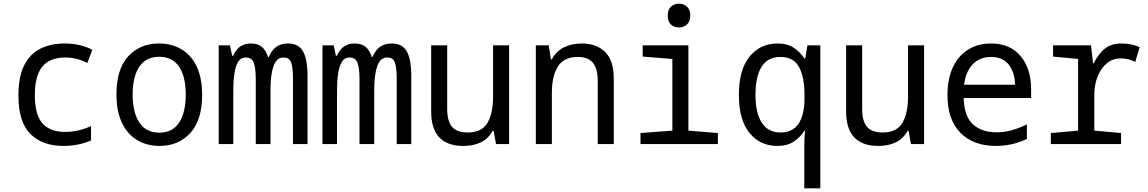

<svg xmlns="http://www.w3.org/2000/svg" viewBox="-20 -782 6233 1042"><path d="M324 10Q211 10 145.5 -54.5Q80 -119 80 -264Q80 -367 112 -429Q144 -491 200.5 -518.5Q257 -546 330 -546Q374 -546 411 -537.5Q448 -529 481 -512L454 -440Q398 -470 335 -470Q249 -470 209 -419.5Q169 -369 169 -266Q169 -159 210.5 -112.5Q252 -66 332 -66Q372 -66 408.5 -75Q445 -84 474 -98V-20Q444 -6 404.5 2Q365 10 324 10Z M846 10Q777 10 724.5 -21.5Q672 -53 642 -115Q612 -177 612 -270Q612 -407 676 -476.5Q740 -546 843 -546Q911 -546 964 -515Q1017 -484 1047 -422Q1077 -360 1077 -267Q1077 -130 1012.5 -60Q948 10 846 10ZM845 -62Q916 -62 952 -116.5Q988 -171 988 -269Q988 -367 951.5 -420.5Q915 -474 844 -474Q773 -474 736.5 -420.5Q700 -367 700 -269Q700 -171 736.5 -116.5Q773 -62 845 -62Z M1167 0V-536H1228L1240 -479H1245Q1262 -516 1286 -531Q1310 -546 1341 -546Q1380 -546 1401.5 -527.5Q1423 -509 1435 -472H1438Q1454 -509 1479 -527.5Q1504 -546 1543 -546Q1600 -546 1624.5 -503.5Q1649 -461 1649 -369V0H1570V-356Q1570 -410 1561 -440Q1552 -470 1519 -470Q1481 -470 1464.5 -423.5Q1448 -377 1448 -295V0H1368V-356Q1368 -411 1357.5 -440.5Q1347 -470 1314 -470Q1287 -470 1272.5 -446.5Q1258 -423 1252 -382.5Q1246 -342 1246 -291V0Z M1730 0V-536H1791L1803 -479H1808Q1825 -516 1849 -531Q1873 -546 1904 -546Q1943 -546 1964.5 -527.5Q1986 -509 1998 -472H2001Q2017 -509 2042 -527.5Q2067 -546 2106 -546Q2163 -546 2187.5 -503.5Q2212 -461 2212 -369V0H2133V-356Q2133 -410 2124 -440Q2115 -470 2082 -470Q2044 -470 2027.5 -423.5Q2011 -377 2011 -295V0H1931V-356Q1931 -411 1920.5 -440.5Q1910 -470 1877 -470Q1850 -470 1835.5 -446.5Q1821 -423 1815 -382.5Q1809 -342 1809 -291V0Z M2495 10Q2320 10 2320 -177V-536H2407V-192Q2407 -125 2433 -94Q2459 -63 2519 -63Q2594 -63 2625 -114.5Q2656 -166 2656 -259V-536H2743V0H2672L2659 -72H2654Q2629 -28 2588.5 -9Q2548 10 2495 10Z M2888 0V-536H2958L2970 -460H2975Q2998 -504 3040.5 -525Q3083 -546 3138 -546Q3217 -546 3264 -500Q3311 -454 3311 -355V0H3224V-343Q3224 -409 3198 -441Q3172 -473 3116 -473Q3041 -473 3008 -421.5Q2975 -370 2975 -276V0Z M3665 -633Q3639 -633 3621.5 -649Q3604 -665 3604 -697Q3604 -730 3621.5 -746Q3639 -762 3665 -762Q3690 -762 3708 -746Q3726 -730 3726 -697Q3726 -665 3708 -649Q3690 -633 3665 -633ZM3456 0V-60L3629 -73V-462L3468 -475V-536H3716V-73L3876 -60V0Z M4345 11Q4345 -9 4346 -29.5Q4347 -50 4349 -72H4345Q4324 -38 4288.5 -14Q4253 10 4199 10Q4105 10 4047.5 -60.5Q3990 -131 3990 -267Q3990 -404 4048 -475Q4106 -546 4200 -546Q4254 -546 4289 -522Q4324 -498 4346 -464H4350L4362 -536H4432V240H4345ZM4216 -63Q4282 -63 4314 -111Q4346 -159 4346 -247V-267Q4346 -363 4316.5 -418Q4287 -473 4215 -473Q4147 -473 4113.5 -420Q4080 -367 4080 -266Q4080 -170 4114 -116.5Q4148 -63 4216 -63Z M4747 10Q4572 10 4572 -177V-536H4659V-192Q4659 -125 4685 -94Q4711 -63 4771 -63Q4846 -63 4877 -114.5Q4908 -166 4908 -259V-536H4995V0H4924L4911 -72H4906Q4881 -28 4840.5 -9Q4800 10 4747 10Z M5385 10Q5263 10 5192.5 -61Q5122 -132 5122 -265Q5122 -353 5151 -416Q5180 -479 5233.5 -512.5Q5287 -546 5359 -546Q5461 -546 5518.5 -478Q5576 -410 5576 -296V-250H5210Q5213 -150 5260.5 -107Q5308 -64 5389 -64Q5432 -64 5472 -75.5Q5512 -87 5553 -107V-28Q5511 -8 5469 1Q5427 10 5385 10ZM5489 -322Q5487 -391 5454 -432Q5421 -473 5359 -473Q5297 -473 5259 -433Q5221 -393 5212 -322Z M5683 0V-60L5831 -73V-462L5695 -475V-536H5901L5912 -439H5916Q5941 -490 5976 -518Q6011 -546 6066 -546Q6094 -546 6118.5 -541Q6143 -536 6165 -526L6141 -446Q6106 -465 6062 -465Q6019 -465 5987 -438.5Q5955 -412 5937 -367.5Q5919 -323 5919 -268V-73L6064 -60V0Z"/></svg>

Font: Noto Sans Mono SemiCondensed
Style: Regular
Weight: 400
Width: 4
Designer: Monotype Design Team
Foundry: Monotype Imaging Inc.
Version: Version 2.014